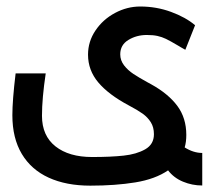

<svg xmlns="http://www.w3.org/2000/svg" viewBox="-20 -570 642 590"><path d="M18 -216Q18 -261.5 28 -344.5H120.5Q109 -267.5 109 -214Q109 -153 150.5 -120.2Q192 -87.5 263 -87.5Q320.5 -87.5 360 -91.8Q399.5 -96 426.2 -111.2Q453 -126.5 453 -157.5Q453 -179 443.5 -194.2Q434 -209.5 418.2 -220.8Q402.5 -232 375 -246.5Q314 -279 282.2 -316.5Q250.5 -354 250.5 -402Q250.5 -442.5 273.5 -476.5Q296.5 -510.5 333.5 -530.2Q370.5 -550 411 -550Q460.5 -550 505.5 -533.5Q550.5 -517 579.5 -492.5L549.5 -417Q541.5 -421 536.2 -424.5Q531 -428 527 -430Q502.5 -444.5 490 -450.5Q477.5 -456.5 464 -459.5Q450.5 -462.5 431 -462.5Q399.5 -462.5 374.5 -447.2Q349.5 -432 349.5 -403Q349.5 -384.5 361.2 -369.2Q373 -354 390 -342.8Q407 -331.5 433.5 -317L444.5 -311Q497 -282 524.8 -244.8Q552.5 -207.5 552.5 -155.5Q552.5 -133.5 547.5 -117Q574.5 -100 601.5 -100V0Q570.5 0 542.2 -11.8Q514 -23.5 496.5 -46.5Q457 -19.5 395.8 -9.5Q334.5 0.5 257.5 0.5Q183.5 0.5 129.8 -24Q76 -48.5 47 -97Q18 -145.5 18 -216Z"/></svg>

Font: JuliaMono BoldItalic
Style: Regular
Weight: 700
Italic angle: -9°
Monospace: yes
Designer: cormullion
Foundry: corm
Version: Version 0.049; ttfautohint (v1.8.4)